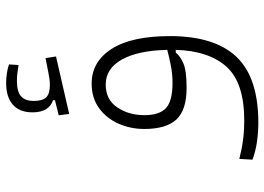

<svg xmlns="http://www.w3.org/2000/svg" viewBox="-138 -507 862 626"><g transform="rotate(-90 293.0 -194.0)"><path d="M205.6 217.3Q175.8 217.3 144.3 212.9Q112.8 208.5 85.4 198.2L87.9 155.3Q122.6 164.1 151.9 167.7Q181.2 171.4 212.4 171.4Q336.4 171.4 388.4 113.5Q440.4 55.7 443.4 -52.2L434.1 -51.8Q422.9 -37.1 398.9 -26.9Q375 -16.6 319.3 -16.6Q247.1 -16.6 216.3 -50Q185.5 -83.5 185.5 -154.3Q185.5 -199.7 202.9 -238.8Q220.2 -277.8 253.4 -302Q286.6 -326.2 333.5 -326.2Q404.8 -326.2 446.5 -261.2Q488.3 -196.3 488.3 -70.8Q488.3 74.7 420.7 146Q353 217.3 205.6 217.3ZM443.4 -79.6Q441.4 -174.3 412.1 -227.3Q382.8 -280.3 330.1 -280.3Q281.2 -280.3 255.9 -242.7Q230.5 -205.1 230.5 -154.3Q230.5 -105.5 253.4 -84Q276.4 -62.5 335.4 -62.5Q364.7 -62.5 391.8 -67.9Q418.9 -73.2 443.4 -79.6ZM234.4 -399.4 230 -433.6 279.3 -445.8V-452.1Q239.7 -465.3 239.7 -519Q239.7 -561.5 264.9 -583.3Q290 -605 335 -605Q367.7 -605 396 -595.7L394 -564.5Q381.3 -566.4 369.6 -568.1Q357.9 -569.8 342.3 -569.8Q306.2 -569.8 291.5 -555.9Q276.9 -542 276.9 -515.6Q276.9 -485.8 288.8 -474.1Q300.8 -462.4 329.1 -462.4Q346.2 -462.4 369.6 -467.3Q393.1 -472.2 416.5 -476.6L421.9 -442.4Z"/></g></svg>

Font: Cascadia Code NF ExtraLight
Style: Regular
Weight: 200
Monospace: yes
Designer: Aaron Bell
Foundry: Saja Typeworks
Version: Version 2404.023; ttfautohint (v1.8.4)